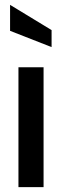

<svg xmlns="http://www.w3.org/2000/svg" viewBox="-20 -771 255 791"><path d="M56 0V-494H159.5V0ZM192.5 -577 21.5 -644V-751L192.5 -647Z"/></svg>

Font: Cabin SemiCondensedMedium
Style: Regular
Weight: 500
Width: 4
Designer: Pablo Impallari
Foundry: Pablo Impallari. http://www.impallari.com Igino Marini. http://www.ikern.com
Version: Version 3.001